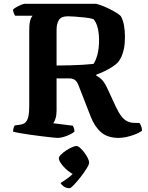

<svg xmlns="http://www.w3.org/2000/svg" viewBox="-20 -724 776 1008"><path d="M282.5 0Q275.5 0 252.2 -2.5Q229 -5 198.2 -8.8Q167.5 -12.5 136.2 -17Q105 -21.5 81.2 -25.8Q57.5 -30 48.5 -33Q48.5 -42 51.2 -51.5Q54 -61 57.5 -65.5L86.5 -69.5Q104 -72 114 -81.8Q124 -91.5 128.8 -112.2Q133.5 -133 133.5 -167.5V-564.5Q133.5 -595 137.2 -611.2Q141 -627.5 145.8 -634.2Q150.5 -641 151 -641.5H59.5Q56 -646 52.5 -655.2Q49 -664.5 48 -673Q53.5 -679.5 66 -686.5Q78.5 -693.5 91.2 -698.8Q104 -704 109.5 -704H485Q506 -699 531.2 -688Q556.5 -677 579.5 -664Q602.5 -651 614.5 -639Q626 -618.5 631 -590.5Q636 -562.5 636 -531Q636 -494.5 630.8 -469Q625.5 -443.5 617.5 -426.5Q609.5 -409.5 600 -397.5Q589 -385.5 569.5 -373Q550 -360.5 527.8 -349.8Q505.5 -339 485.5 -332V-327Q506 -316.5 519.5 -300.2Q533 -284 547 -252.5L587 -166Q603 -132 617.5 -113.5Q632 -95 647.8 -87.5Q663.5 -80 682.5 -79L711.5 -78.5Q715.5 -75 720.5 -63.8Q725.5 -52.5 725.5 -37Q707.5 -25 685 -16.8Q662.5 -8.5 641 -4.2Q619.5 0 603.5 0Q545.5 0 511.2 -29.2Q477 -58.5 456.5 -111L392 -276.5Q385 -294.5 374.2 -303.5Q363.5 -312.5 342.5 -312.5H277V-143Q277 -118.5 271.2 -101Q265.5 -83.5 259.5 -77L362.5 -64Q365 -60 367.8 -52Q370.5 -44 371 -33Q356.5 -20.5 329.2 -10.2Q302 0 282.5 0ZM277 -380Q315 -380.5 350.2 -381.2Q385.5 -382 416.2 -384Q447 -386 471 -388.5Q483 -406 491.5 -437.5Q500 -469 500 -515Q500 -548.5 493 -577.2Q486 -606 471 -623.5Q454 -629 426.5 -632Q399 -635 373.5 -636.8Q348 -638.5 337 -638.5Q301 -638.5 289 -618.8Q277 -599 277 -566.5ZM346 264Q327 264 314.8 255Q302.5 246 297.5 237Q318.5 224.5 341.5 207Q364.5 189.5 377.5 169L379 194Q368.5 194 353.2 184.5Q338 175 323.2 160.8Q308.5 146.5 298.8 131.8Q289 117 289 107Q289 99 299.8 88Q310.5 77 326 66.8Q341.5 56.5 356.8 49.5Q372 42.5 381 42.5Q389.5 42.5 400.8 52.5Q412 62.5 422.8 76.8Q433.5 91 440.8 105.8Q448 120.5 448 129.5Q448 139.5 434.5 161.2Q421 183 402.2 206.8Q383.5 230.5 367.5 247.2Q351.5 264 346 264Z"/></svg>

Font: Texturina Medium
Style: Regular
Weight: 500
Designer: Guillermo Torres Carreño
Foundry: Omnibus-Type
Version: Version 1.003